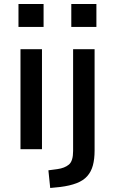

<svg xmlns="http://www.w3.org/2000/svg" viewBox="-20 -743 561 956"><path d="M72 -609V-723H197V-609ZM82 0V-498H189V0ZM335 -609V-723H460V-609ZM230 193 221 105 266 99Q302 94 323 76.5Q344 59 344 9V-498H451V7Q451 49 442.5 80.5Q434 112 414.5 134Q395 156 361.5 169Q328 182 280 188Z"/></svg>

Font: Nunito Sans 7pt SemiCondensed SemiBold
Style: Regular
Weight: 600
Width: 4
Designer: Vernon Adams
Foundry: Vernon Adams
Version: Version 3.101;gftools[0.9.27]